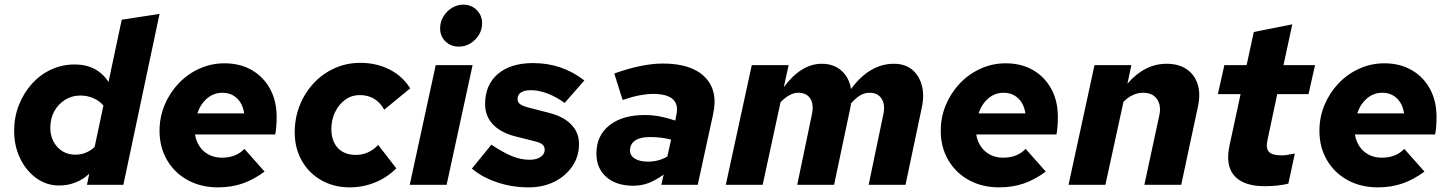

<svg xmlns="http://www.w3.org/2000/svg" viewBox="-20 -797 6255 828"><path d="M235 3Q181 3 137 -28.5Q93 -60 67 -113.5Q41 -167 41 -233Q41 -292 61.5 -344Q82 -396 117.5 -435.5Q153 -475 200.5 -497Q248 -519 302 -519Q398 -519 448 -444L505 -712L668 -737L512 0H355L365 -48Q340 -24 306.5 -10.5Q273 3 235 3ZM305 -130Q352 -130 388 -163L426 -342Q409 -362 383 -373.5Q357 -385 327 -385Q290 -385 260.5 -366.5Q231 -348 214 -317Q197 -286 197 -246Q197 -196 227.5 -163Q258 -130 305 -130Z M920 11Q847 11 790 -20Q733 -51 700.5 -106.5Q668 -162 668 -233Q668 -292 690 -344.5Q712 -397 750.5 -437.5Q789 -478 840 -501Q891 -524 948 -524Q1015 -524 1065.5 -495Q1116 -466 1144.5 -414Q1173 -362 1173 -293Q1173 -249 1167 -217H821Q826 -187 841.5 -164.5Q857 -142 881.5 -129.5Q906 -117 937 -117Q998 -117 1034 -155L1121 -57Q1072 -21 1024 -5Q976 11 920 11ZM831 -308H1033Q1029 -336 1016.5 -355.5Q1004 -375 984.5 -386Q965 -397 939 -397Q902 -397 873.5 -373Q845 -349 831 -308Z M1488 11Q1420 11 1366 -19.5Q1312 -50 1281.5 -104Q1251 -158 1251 -226Q1251 -289 1273 -343.5Q1295 -398 1333.5 -439Q1372 -480 1423.5 -503Q1475 -526 1534 -526Q1603 -526 1659.5 -497.5Q1716 -469 1749 -416L1637 -324Q1602 -387 1531 -387Q1497 -387 1469.5 -367.5Q1442 -348 1425.5 -314.5Q1409 -281 1409 -240Q1409 -206 1421.5 -181Q1434 -156 1457.5 -142.5Q1481 -129 1513 -129Q1542 -129 1566 -139.5Q1590 -150 1611 -172L1689 -71Q1649 -31 1597 -10Q1545 11 1488 11Z M1958 -596Q1924 -596 1901 -618.5Q1878 -641 1878 -675Q1878 -702 1892 -725.5Q1906 -749 1929 -763Q1952 -777 1978 -777Q2012 -777 2035.5 -754Q2059 -731 2059 -697Q2059 -656 2029 -626Q1999 -596 1958 -596ZM1747 0 1859 -516H2018L1906 0Z M2260 11Q2188 11 2123 -11Q2058 -33 2015 -70L2099 -173Q2152 -138 2189.5 -123Q2227 -108 2264 -108Q2293 -108 2311 -120Q2329 -132 2329 -151Q2329 -165 2319.5 -173.5Q2310 -182 2289 -187L2194 -211Q2135 -228 2103.5 -263Q2072 -298 2072 -348Q2072 -431 2127 -478Q2182 -525 2279 -525Q2404 -525 2500 -450L2415 -353Q2378 -380 2340.5 -394Q2303 -408 2270 -408Q2242 -408 2227 -398.5Q2212 -389 2212 -371Q2212 -357 2221.5 -349Q2231 -341 2256 -334L2349 -310Q2411 -294 2444 -259.5Q2477 -225 2477 -176Q2477 -123 2448.5 -80.5Q2420 -38 2371 -13.5Q2322 11 2260 11Z M2711 4Q2638 4 2595 -33.5Q2552 -71 2552 -135Q2552 -212 2608 -256.5Q2664 -301 2761 -301Q2794 -301 2827.5 -294.5Q2861 -288 2892 -277L2897 -302Q2916 -392 2796 -392Q2770 -392 2738.5 -386Q2707 -380 2665 -366L2629 -480Q2749 -523 2839 -523Q2962 -523 3020 -464.5Q3078 -406 3055 -303L2989 0H2832L2842 -44Q2805 -18 2775 -7Q2745 4 2711 4ZM2775 -100Q2820 -100 2858 -122L2874 -195Q2833 -206 2782 -206Q2741 -206 2719 -191Q2697 -176 2697 -148Q2697 -126 2717.5 -113Q2738 -100 2775 -100Z M3110 0 3222 -516H3381L3360 -421Q3435 -522 3524 -522Q3575 -522 3608.5 -492.5Q3642 -463 3650 -413Q3730 -522 3835 -522Q3882 -522 3912.5 -497.5Q3943 -473 3955 -430Q3967 -387 3955 -332L3885 0H3726L3790 -307Q3798 -347 3781.5 -372Q3765 -397 3730 -397Q3710 -397 3691 -386.5Q3672 -376 3650 -351Q3650 -347 3649 -342Q3648 -337 3647 -332L3577 0H3418L3482 -307Q3490 -348 3474 -372.5Q3458 -397 3422 -397Q3386 -397 3346 -356L3269 0Z M4289 11Q4216 11 4159 -20Q4102 -51 4069.5 -106.5Q4037 -162 4037 -233Q4037 -292 4059 -344.5Q4081 -397 4119.5 -437.5Q4158 -478 4209 -501Q4260 -524 4317 -524Q4384 -524 4434.5 -495Q4485 -466 4513.5 -414Q4542 -362 4542 -293Q4542 -249 4536 -217H4190Q4195 -187 4210.5 -164.5Q4226 -142 4250.5 -129.5Q4275 -117 4306 -117Q4367 -117 4403 -155L4490 -57Q4441 -21 4393 -5Q4345 11 4289 11ZM4200 -308H4402Q4398 -336 4385.5 -355.5Q4373 -375 4353.5 -386Q4334 -397 4308 -397Q4271 -397 4242.5 -373Q4214 -349 4200 -308Z M4588 0 4700 -516H4859L4842 -436Q4916 -522 5011 -522Q5063 -522 5097.5 -498.5Q5132 -475 5145 -433.5Q5158 -392 5146 -337L5074 0H4915L4979 -297Q4989 -341 4970 -369Q4951 -397 4910 -397Q4864 -397 4825 -358L4747 0Z M5435 6Q5343 6 5303.5 -38.5Q5264 -83 5282 -168L5330 -391H5232L5260 -516H5356L5387 -659L5553 -692L5515 -516H5651L5623 -391H5488L5446 -193Q5438 -158 5452 -142.5Q5466 -127 5505 -127Q5517 -127 5528 -128.5Q5539 -130 5564 -135L5536 -5Q5517 0 5489.5 3Q5462 6 5435 6Z M5922 11Q5849 11 5792 -20Q5735 -51 5702.5 -106.5Q5670 -162 5670 -233Q5670 -292 5692 -344.5Q5714 -397 5752.5 -437.5Q5791 -478 5842 -501Q5893 -524 5950 -524Q6017 -524 6067.5 -495Q6118 -466 6146.5 -414Q6175 -362 6175 -293Q6175 -249 6169 -217H5823Q5828 -187 5843.5 -164.5Q5859 -142 5883.5 -129.5Q5908 -117 5939 -117Q6000 -117 6036 -155L6123 -57Q6074 -21 6026 -5Q5978 11 5922 11ZM5833 -308H6035Q6031 -336 6018.5 -355.5Q6006 -375 5986.5 -386Q5967 -397 5941 -397Q5904 -397 5875.5 -373Q5847 -349 5833 -308Z"/></svg>

Font: Red Hat Text VF
Style: Italic
Weight: 400
Italic angle: -12°
Designer: Pentagram, MCKL
Foundry: Pentagram, MCKL
Version: Version 1.023